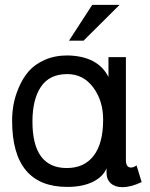

<svg xmlns="http://www.w3.org/2000/svg" viewBox="-20 -760 618 793"><path d="M30 -262Q30 -295 36 -328.5Q42 -362 58 -399.5Q74 -437 98.5 -465.5Q123 -494 164.5 -512.5Q206 -531 258 -531Q384 -529 428 -442V-524H500V-99Q500 -68 521 -68Q532 -68 544 -77L565 -8Q522 13 485 13Q455 13 437.5 -3Q420 -19 420 -46V-65Q406 -30 363.5 -9Q321 12 258 12Q30 12 30 -262ZM406 -266Q406 -344 365 -399Q324 -454 258 -454Q184 -454 149 -401.5Q114 -349 114 -258Q114 -66 256 -66Q328 -66 367 -117Q406 -168 406 -266ZM361 -740H474L325 -592H265Z"/></svg>

Font: ColatingCofangSans
Style: Regular
Weight: 400
Foundry: GNU
Version: Version 412.227;June 27, 2022;FontCreator 11.0.0.2412 32-bit